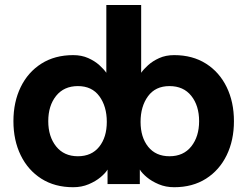

<svg xmlns="http://www.w3.org/2000/svg" viewBox="-20 -743 998 775"><path d="M409.2 -722.7H549.8V-449.2Q559.6 -463.4 577.9 -480Q596.2 -496.6 622.6 -508.5Q648.9 -520.5 683.1 -520.5Q757.3 -520.5 811.5 -486.1Q865.7 -451.7 895 -391.4Q924.3 -331.1 924.3 -253.9Q924.3 -176.8 895 -116.5Q865.7 -56.2 811.5 -21.7Q757.3 12.7 683.1 12.7Q648.9 12.7 620.6 0.7Q592.3 -11.2 572.5 -27.8Q552.7 -44.4 544.4 -58.6V0H414.1V-58.6Q405.8 -44.4 386 -27.8Q366.2 -11.2 337.9 0.7Q309.6 12.7 275.4 12.7Q201.2 12.7 147 -21.7Q92.8 -56.2 63.5 -116.5Q34.2 -176.8 34.2 -253.9Q34.2 -331.1 63.5 -391.4Q92.8 -451.7 147 -486.1Q201.2 -520.5 275.4 -520.5Q309.6 -520.5 336.2 -508.5Q362.8 -496.6 381.1 -480Q399.4 -463.4 409.2 -449.2ZM411.1 -251Q411.1 -313.5 381.1 -354.5Q351.1 -395.5 294.4 -395.5Q238.3 -395.5 206.5 -356Q174.8 -316.4 174.8 -253.9Q174.8 -191.9 206.5 -152.1Q238.3 -112.3 294.4 -112.3Q349.6 -112.3 380.4 -150.6Q411.1 -189 411.1 -251ZM547.4 -251Q547.4 -189 578.1 -150.6Q608.9 -112.3 664.1 -112.3Q720.7 -112.3 752.2 -152.1Q783.7 -191.9 783.7 -253.9Q783.7 -316.4 752.2 -356Q720.7 -395.5 664.1 -395.5Q607.4 -395.5 577.4 -354.5Q547.4 -313.5 547.4 -251Z"/></svg>

Font: Giphurs
Style: Bold
Weight: 700
Version: Version 0.920; ttfautohint (v1.8.4.7-5d5b)